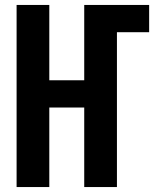

<svg xmlns="http://www.w3.org/2000/svg" viewBox="-20 -755 640 775"><path d="M47 0V-735H179V-431H320V-735H582V-625H452V0H320V-321H179V0Z"/></svg>

Font: Iosevka SS04 XBd Ex
Style: Regular
Weight: 800
Width: 7
Monospace: yes
Designer: Belleve Invis
Foundry: Belleve Invis
Version: Version 19.0.0; ttfautohint (v1.8.4)